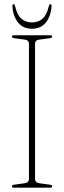

<svg xmlns="http://www.w3.org/2000/svg" viewBox="-20 -862 294 882"><path d="M141 -40.5Q141 -22.5 162.5 -20L209.5 -13.5Q219.5 -12.5 219.5 -6.5Q219.5 0 211 0H43.5Q35 0 35 -6.5Q35 -12.5 44.5 -13.5L91.5 -20Q113 -22.5 113 -40.5V-660.5Q113 -677.5 94 -680L44.5 -686.5Q35 -687.5 35 -694Q35 -700 43.5 -700H211Q219.5 -700 219.5 -694Q219.5 -687.5 209.5 -686.5L160 -680Q141 -677.5 141 -660.5ZM127 -759Q156 -759 175.8 -776.5Q195.5 -794 204.5 -835Q206.5 -842.5 211.5 -842.5Q217 -842.5 217 -834.5Q214 -788.5 191 -759.2Q168 -730 127 -730Q85.5 -730 62.5 -759.2Q39.5 -788.5 37 -834.5Q36.5 -842.5 42.5 -842.5Q47 -842.5 49 -835Q58 -794 77.8 -776.5Q97.5 -759 127 -759Z"/></svg>

Font: Fraunces 144pt Soft Thin
Style: Regular
Weight: 100
Version: Version 1.000;[0bf87f6ff]